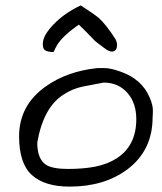

<svg xmlns="http://www.w3.org/2000/svg" viewBox="-20 -691 602 712"><path d="M50.8 -185.5Q50.8 -300.8 150.4 -371.1Q229.5 -426.8 340.8 -438.5Q346.7 -438.5 368.2 -438.5Q389.6 -438.5 425.8 -425.8Q505.9 -398.4 535.2 -329.1Q546.9 -301.8 546.9 -282.7Q546.9 -263.7 545.9 -255.9Q545.9 -133.8 453.1 -63.5Q367.2 1 238.3 1Q145.5 1 98.1 -42Q50.8 -85 50.8 -185.5ZM118.2 -162.1Q118.2 -101.6 150.4 -80.1Q174.8 -64.5 232.4 -64.5Q290 -64.5 334 -73.2Q377.9 -82 412.1 -103.5Q485.4 -150.4 485.4 -249Q485.4 -307.6 454.1 -344.7Q419.9 -384.8 364.3 -384.8Q326.2 -377.9 287.6 -370.1Q249 -362.3 214.8 -339.8Q140.6 -292 118.2 -162.1ZM177.7 -599.6Q218.8 -642.6 279.3 -670.9Q329.1 -638.7 345.7 -625Q373 -600.6 408.2 -545.9Q414.1 -534.2 414.1 -523.9Q414.1 -513.7 410.2 -507.8Q399.4 -492.2 375 -506.8Q338.9 -533.2 332.5 -539.1Q326.2 -544.9 314.5 -557.6Q302.7 -570.3 272.5 -599.6Q212.9 -558.6 191.4 -523.4Q184.6 -511.7 178.7 -498Q161.1 -498 149.9 -502.9Q138.7 -507.8 138.7 -526.4Q138.7 -544.9 148.9 -562.5Q159.2 -580.1 177.7 -599.6Z"/></svg>

Font: Architects Daughter
Style: Regular
Weight: 400
Designer: Kimberly Geswein
Foundry: Kimberly Geswein
Version: Version 1.003 2010